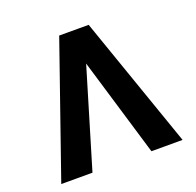

<svg xmlns="http://www.w3.org/2000/svg" viewBox="-127 -862 1017 996"><g transform="rotate(-20 381.5 -364.0)"><path d="M543.9 0 373.6 -568.4 348.2 -727.5H462.1L715.8 0ZM388.7 -568.4 218.4 0H46.1L299.4 -727.5H413.3Z"/></g></svg>

Font: Inter
Style: Regular
Weight: 400
Designer: Rasmus Andersson
Foundry: rsms
Version: Version 4.000;git-8c9346024